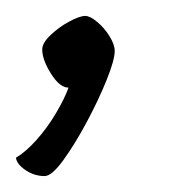

<svg xmlns="http://www.w3.org/2000/svg" viewBox="-50 -110 243 241"><path d="M6 111Q-7 111 -18 103.5Q-29 96 -30 88Q-18 81 -4.5 66Q9 51 20 32.5Q31 14 36 0Q25 0 14 -17.5Q3 -35 3 -48Q3 -56 13.5 -66Q24 -76 37 -83Q50 -90 57 -90Q63 -90 72 -82.5Q81 -75 87.5 -64.5Q94 -54 94 -46Q94 -35 84 -10Q74 15 59 43Q44 71 29.5 91Q15 111 6 111Z"/></svg>

Font: Texturina 72pt 72pt Thin
Style: Italic
Weight: 100
Italic angle: -11°
Designer: Guillermo Torres Carreño
Foundry: Omnibus-Type
Version: Version 1.002; ttfautohint (v1.8.3)